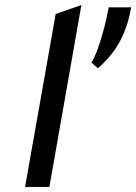

<svg xmlns="http://www.w3.org/2000/svg" viewBox="-20 -742 540 762"><path d="M79.5 0 201 -686.5 303 -722 176 0ZM368.5 -471 343 -493.5Q355 -512.5 368 -548.5Q381 -584.5 392.5 -628Q404 -671.5 411.5 -713H500.5L498.5 -702Q486.5 -636.5 456.5 -579Q426.5 -521.5 368.5 -471Z"/></svg>

Font: Overpass Medium
Style: Italic
Weight: 500
Italic angle: -10°
Designer: Delve Withrington, Dave Bailey, Thomas Jockin
Foundry: Delve Fonts LLC
Version: Version 4.000